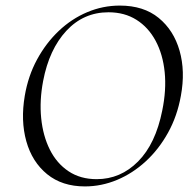

<svg xmlns="http://www.w3.org/2000/svg" viewBox="-20 -656 691 688"><path d="M284.2 12Q202.6 12 148.8 -31.9Q95 -75.8 74.3 -149.8Q53.6 -223.8 68.8 -313Q80.8 -383.8 112.8 -442.8Q144.8 -501.8 190.7 -545.3Q236.6 -588.8 292.6 -612.4Q348.6 -636 409.4 -636Q494.6 -636 548.6 -591.8Q602.6 -547.6 623.5 -474.2Q644.4 -400.8 628.2 -313Q615.2 -240.2 582.2 -180.6Q549.2 -121 502.2 -77.8Q455.2 -34.6 399.3 -11.3Q343.4 12 284.2 12ZM326.4 -14Q411.8 -14 474.7 -77.3Q537.6 -140.6 561.4 -260Q576.6 -333.8 570.1 -397.6Q563.6 -461.4 537.7 -509.7Q511.8 -558 469 -585Q426.2 -612 368.8 -612Q279.4 -612 217.8 -545.6Q156.2 -479.2 134.6 -366Q121.2 -295.8 127.6 -232.4Q134 -169 158.6 -119.8Q183.2 -70.6 225.6 -42.3Q268 -14 326.4 -14Z"/></svg>

Font: Cormorant Garamond Light
Style: Italic
Weight: 300
Italic angle: -10°
Designer: Christian Thalmann (Catharsis Fonts)
Foundry: Catharsis Fonts
Version: Version 4.001